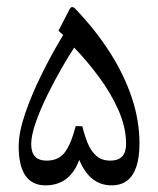

<svg xmlns="http://www.w3.org/2000/svg" viewBox="-20 -534 455 552"><path d="M114 -72.2Q69.7 -72.2 69.7 -119.5Q69.7 -144.8 83.1 -182.8Q96.4 -220.8 116.6 -261.6Q136.8 -302.5 157.7 -338.8Q178.6 -375.1 193.3 -397.1Q229.9 -359.4 264.2 -313.2Q298.5 -267 320.5 -217.5Q342.5 -168 342.5 -119.9Q342.5 -72.2 297 -72.2Q272.1 -72.2 256.3 -86.5Q240.6 -100.8 231.6 -123.6Q222.6 -146.3 216.7 -170.9L197.7 -171.6Q185.2 -122.1 167.2 -97.2Q149.2 -72.2 114 -72.2ZM110.7 -1.1Q145.6 -1.1 170 -19.4Q194.4 -37.8 207.9 -74.4Q223 -37.8 246.2 -19.4Q269.5 -1.1 300.7 -1.1Q327.5 -1.1 345.3 -14.5Q363 -27.9 372 -54.8Q381 -81.8 381 -121.7Q381 -186.7 359.2 -252.5Q337.4 -318.3 296.1 -383Q254.9 -447.7 196.9 -508.3Q191.8 -513.8 187.4 -513.6Q183 -513.4 180.1 -507.5L148.1 -445.5L161.7 -433.4Q129.8 -381 100.5 -321.8Q71.1 -262.6 52.4 -207.9Q33.7 -153.3 33.7 -113.7Q33.7 -1.1 110.7 -1.1Z"/></svg>

Font: Parastoo
Style: Regular
Weight: 400
Foundry: Saber Rastikerdar (saber.rastikerdar@gmail.com)
Version: Version 3.000